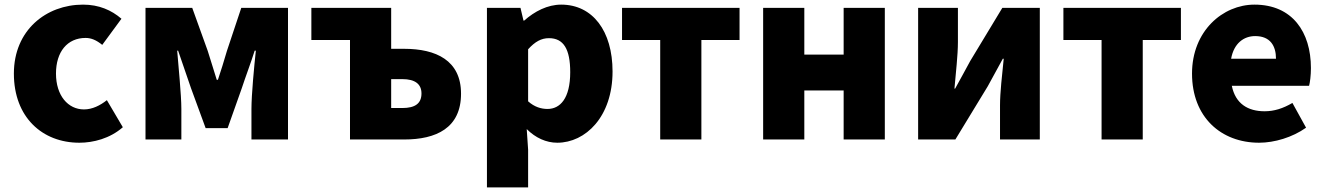

<svg xmlns="http://www.w3.org/2000/svg" viewBox="-20 -603 5729 830"><path d="M323 14C383 14 455 -4 511 -53L442 -170C413 -147 379 -130 343 -130C274 -130 222 -190 222 -285C222 -379 271 -439 350 -439C374 -439 396 -430 422 -409L505 -522C462 -559 408 -583 339 -583C180 -583 40 -473 40 -285C40 -96 163 14 323 14Z M609 0H764V-132C764 -194 751 -319 746 -384H750C766 -335 790 -270 806 -221L869 -49H964L1025 -221C1041 -270 1065 -333 1081 -384H1086C1079 -319 1067 -194 1067 -132V0H1225V-569H1023L961 -383C948 -337 935 -298 922 -258H917C905 -298 892 -337 878 -383L811 -569H609Z M1493 0H1727C1865 0 1973 -49 1973 -198C1973 -342 1865 -392 1727 -392H1671V-569H1326V-430H1493ZM1671 -136V-261H1719C1775 -261 1802 -239 1802 -199C1802 -156 1775 -136 1719 -136Z M2085 207H2263V44L2257 -45C2295 -7 2341 14 2389 14C2511 14 2628 -98 2628 -294C2628 -469 2542 -583 2406 -583C2347 -583 2291 -554 2246 -514H2243L2230 -569H2085ZM2347 -132C2320 -132 2291 -140 2263 -165V-390C2293 -423 2320 -438 2353 -438C2416 -438 2445 -391 2445 -291C2445 -177 2401 -132 2347 -132Z M2834 0H3012V-430H3177V-569H2669V-430H2834Z M3279 0H3457V-212H3627V0H3805V-569H3627V-367H3457V-569H3279Z M3949 0H4110L4250 -230C4268 -262 4296 -315 4315 -349H4319C4312 -279 4303 -204 4303 -148V0H4475V-569H4313L4174 -339C4157 -306 4127 -254 4109 -220H4106C4112 -289 4121 -365 4121 -421V-569H3949Z M4742 0H4920V-430H5085V-569H4577V-430H4742Z M5423 14C5489 14 5567 -9 5626 -51L5567 -158C5526 -134 5488 -122 5447 -122C5375 -122 5321 -154 5305 -232H5639C5643 -246 5647 -277 5647 -309C5647 -464 5567 -583 5403 -583C5266 -583 5133 -469 5133 -285C5133 -96 5259 14 5423 14ZM5302 -349C5314 -416 5357 -447 5406 -447C5471 -447 5496 -405 5496 -349Z"/></svg>

Font: Noto Sans KR Black
Style: Regular
Weight: 900
Designer: Ryoko NISHIZUKA 西塚涼子 (kana, bopomofo & ideographs); Paul D. Hunt (Latin, Greek & Cyrillic); Sandoll Communications 산돌커뮤니
Foundry: Adobe
Version: Version 2.004;hotconv 1.0.118;makeotfexe 2.5.65603